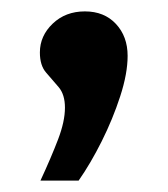

<svg xmlns="http://www.w3.org/2000/svg" viewBox="-20 -147 294 337"><path d="M51 170Q70 129 82 97.5Q94 66 94 42Q94 19 83 6Q72 -7 61 -19.5Q50 -32 50 -55Q50 -84 72.5 -105.5Q95 -127 129 -127Q163 -127 183.5 -105Q204 -83 204 -49Q204 -18 191 22Q178 62 158.5 101Q139 140 118 170Z"/></svg>

Font: Alumni Sans Black
Style: Regular
Weight: 900
Designer: Robert E. Leuschke
Foundry: Robert E. Leuschke
Version: Version 1.018